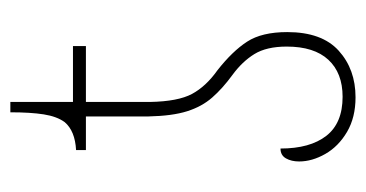

<svg xmlns="http://www.w3.org/2000/svg" viewBox="-188 -509 707 371"><g transform="rotate(-90 165.5 -323.5)"><path d="M163 10Q124 10 96 -6.5Q68 -23 53.5 -48.5Q39 -74 39 -99Q39 -114 45 -124.5Q51 -135 64 -135Q64 -78 88.5 -46.5Q113 -15 164 -15Q210 -15 235.5 -42.5Q261 -70 261 -123Q261 -162 246.5 -185.5Q232 -209 206 -228Q180 -247 162.5 -267Q145 -287 136 -315.5Q127 -344 126 -390V-511H61V-530Q98 -532 115 -552Q126 -567 130 -592.5Q134 -618 134 -657H154V-536H262V-511H154V-387Q155 -333 169.5 -306Q184 -279 215 -257Q252 -228 270.5 -199.5Q289 -171 289 -122Q289 -55 253 -22.5Q217 10 163 10Z"/></g></svg>

Font: Noto Serif Condensed Thin
Style: Regular
Weight: 100
Width: 3
Designer: Monotype Design Team
Foundry: Monotype Imaging Inc.
Version: Version 2.013; ttfautohint (v1.8.4.7-5d5b)